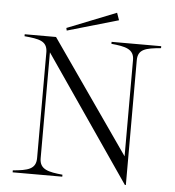

<svg xmlns="http://www.w3.org/2000/svg" viewBox="-58 -902 884 971"><g transform="rotate(5 384.0 -417.0)"><path d="M482 -700V-690C553 -683 598 -674 598 -618V-129L200 -700H41V-690C116 -683 156 -676 158 -621V-82C158 -25 117 -16 41 -9V1H293V-9C222 -16 176 -25 176 -82V-620L612 15H617V-618C617 -675 657 -683 734 -690V-700ZM510 -812 497 -849 248 -750 251 -737Z"/></g></svg>

Font: Sprat Light
Style: Regular
Weight: 300
Designer: Ethan Nakache
Foundry: Collletttivo
Version: Version 2.000;Glyphs 3.2 (3217)